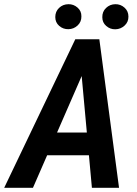

<svg xmlns="http://www.w3.org/2000/svg" viewBox="-60 -899 654 919"><path d="M356 -592.3 97.7 0H-40L300.3 -710.9H387.2ZM379.9 0 324.7 -603.5 333 -710.9H415.5L509.8 0ZM428.7 -264.6 409.2 -155.8H92.3L111.8 -264.6ZM204.6 -817.4Q204.6 -843.8 222.7 -861.1Q240.7 -878.4 267.1 -878.9Q292 -879.4 311 -862.8Q330.1 -846.2 329.6 -820.8Q330.1 -794.4 311.5 -777.1Q293 -759.8 267.6 -759.3Q242.2 -758.8 223.4 -775.1Q204.6 -791.5 204.6 -817.4ZM429.7 -816.4Q429.2 -843.3 447.5 -860.8Q465.8 -878.4 491.7 -878.9Q517.1 -879.4 535.9 -862.5Q554.7 -845.7 554.7 -819.8Q555.2 -793.9 536.4 -776.6Q517.6 -759.3 492.2 -758.8Q467.3 -758.3 448.5 -774.7Q429.7 -791 429.7 -816.4Z"/></svg>

Font: Roboto Condensed SemiBold
Style: Italic
Weight: 600
Italic angle: -12°
Designer: Christian Robertson
Foundry: Google
Version: Version 3.008; 2023